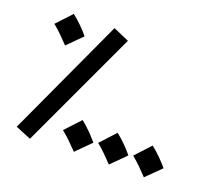

<svg xmlns="http://www.w3.org/2000/svg" viewBox="-122 -854 1162 1046"><g transform="rotate(20 459.5 -331.0)"><path d="M146 31 465 -653 373 -693 56 -6ZM152 -512 235 -595C210 -626 175 -661 138 -690L57 -603C95 -572 115 -550 152 -512ZM395 16 478 -67C452 -98 418 -134 381 -163L299 -75C337 -44 358 -22 395 16ZM598 16 681 -67C656 -98 621 -134 584 -163L503 -75C541 -44 561 -22 598 16ZM801 16 885 -67C859 -98 824 -134 787 -163L706 -75C744 -44 764 -22 801 16Z"/></g></svg>

Font: Noto Sans Arabic SemBd
Style: Regular
Weight: 600
Designer: Monotype Design Team, Nadine Chahine, Nizar Qandah and Khaled Hosny
Foundry: Monotype Imaging Inc.
Version: Version 2.012